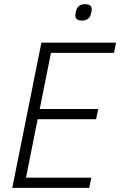

<svg xmlns="http://www.w3.org/2000/svg" viewBox="-20 -903 578 923"><path d="M39 0 179 -698H538L528 -649H225L171 -379H452L442 -330H161L105 -49H419L409 0ZM375 -804Q342 -804 342 -829Q342 -837 347 -855Q350 -866 360.5 -874.5Q371 -883 388 -883Q421 -883 421 -858Q421 -850 416 -832Q413 -821 402.5 -812.5Q392 -804 375 -804Z"/></svg>

Font: IBM Plex Sans Cond Light
Style: Italic
Weight: 300
Width: 3
Italic angle: -11°
Designer: Mike Abbink, Paul van der Laan, Pieter van Rosmalen
Foundry: Bold Monday
Version: Version 1.3